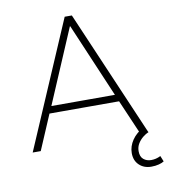

<svg xmlns="http://www.w3.org/2000/svg" viewBox="-95 -785 927 1056"><g transform="rotate(-10 368.0 -257.5)"><path d="M35 0 338 -705H378L681 0H636L548 -204L575 -195H139L167 -204L80 0ZM357 -648 178 -228 156 -234H558L538 -228L359 -648ZM665 190Q624 190 597.5 165Q571 140 571 98Q571 60 594.5 25.5Q618 -9 661 -31L682 0Q667 6 650.5 19Q634 32 622 51Q610 70 610 94Q610 125 627.5 139.5Q645 154 670 154Q683 154 696 151Q709 148 723 141L736 173Q726 180 707 185Q688 190 665 190Z"/></g></svg>

Font: Nunito Sans 12pt ExtraLight
Style: Regular
Weight: 200
Version: Version 3.101;gftools[0.9.27]